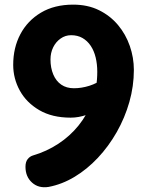

<svg xmlns="http://www.w3.org/2000/svg" viewBox="-20 -792 637 829"><path d="M472 -506 479 -377Q453 -351 421.5 -330Q390 -309 355 -296.5Q320 -284 285 -284Q205 -284 149.5 -316.5Q94 -349 65.5 -401Q37 -453 37 -512Q37 -586 68 -644.5Q99 -703 157 -737.5Q215 -772 296 -772Q359 -772 407.5 -748Q456 -724 489.5 -684Q523 -644 540.5 -593.5Q558 -543 558 -490Q558 -420 538.5 -351.5Q519 -283 484 -221.5Q449 -160 402.5 -110.5Q356 -61 302 -28.5Q248 4 190 15Q147 22 118.5 -3.5Q90 -29 90 -72Q90 -93 99.5 -105Q109 -117 123 -121Q181 -138 231.5 -171Q282 -204 319.5 -250.5Q357 -297 378.5 -355.5Q400 -414 400 -482Q400 -515 393 -544Q386 -573 371.5 -594.5Q357 -616 336 -628Q315 -640 287 -640Q262 -640 241.5 -625.5Q221 -611 209.5 -587.5Q198 -564 198 -535Q198 -499 210 -470.5Q222 -442 244.5 -426.5Q267 -411 299 -411Q332 -411 365.5 -421.5Q399 -432 427.5 -453.5Q456 -475 472 -506Z"/></svg>

Font: Playpen Sans
Style: Bold
Weight: 700
Designer: Laura Meseguer, Veronika Burian, José Scaglione
Foundry: TypeTogether
Version: Version 1.001